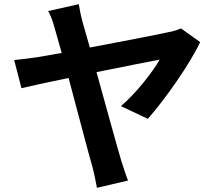

<svg xmlns="http://www.w3.org/2000/svg" viewBox="-20 -836 1040 921"><path d="M940 -634 848 -700C833 -693 810 -685 789 -682C741 -671 565 -637 411 -608L377 -727C368 -759 362 -791 358 -816L211 -783C222 -764 232 -740 244 -695L276 -582L161 -562C122 -556 87 -552 48 -548L83 -413C119 -422 207 -441 309 -462C354 -294 405 -98 423 -37C432 -3 440 37 445 65L594 30C584 5 569 -43 562 -64C542 -131 490 -320 443 -490C583 -518 716 -545 746 -550C715 -495 634 -389 560 -327L689 -266C771 -358 893 -532 940 -634Z"/></svg>

Font: Noto Sans Mono CJK SC
Style: Bold
Weight: 700
Designer: Ryoko NISHIZUKA 西塚涼子 (kana, bopomofo & ideographs); Paul D. Hunt (Latin, Greek & Cyrillic); Sandoll Communications 산돌커뮤니
Foundry: Adobe
Version: Version 2.004;hotconv 1.0.118;makeotfexe 2.5.65603